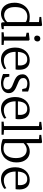

<svg xmlns="http://www.w3.org/2000/svg" viewBox="1484 -2343 870 3878"><g transform="rotate(90 1919.0 -404.0)"><path d="M254 11Q211.5 11 172 -5.5Q132.5 -22 101.8 -56Q71 -90 53 -141.8Q35 -193.5 35 -264Q35 -349.5 69.5 -418.8Q104 -488 168 -529Q232 -570 320 -570Q349.5 -570 376.5 -566.8Q403.5 -563.5 426 -558V-756L322 -766V-802L486 -819H488L507 -805V-45H568V-6Q548.5 -1.5 524.5 3.8Q500.5 9 472 9Q452 9 441 2Q430 -5 430 -34V-69Q412.5 -49.5 386.8 -31Q361 -12.5 327.8 -0.8Q294.5 11 254 11ZM287 -52Q318.5 -52 346 -62.5Q373.5 -73 394.2 -88.2Q415 -103.5 426 -118V-486Q418 -499.5 384.8 -509.8Q351.5 -520 313 -520Q259.5 -520 217 -495Q174.5 -470 149.2 -416.5Q124 -363 123 -278Q122 -197 144.5 -147.2Q167 -97.5 204.8 -74.8Q242.5 -52 287 -52Z M631.5 0V-43L719.5 -51V-489L641.5 -506V-551L778.5 -567H780.5L800.5 -551V-50L887.5 -43V0ZM754 -660Q726.5 -660 712.5 -676.5Q698.5 -693 698.5 -717.5Q698.5 -742 713.8 -762.5Q729 -783 761 -783H762Q789.5 -783 803.5 -766.5Q817.5 -750 817.5 -725.5Q817.5 -701 802.2 -680.5Q787 -660 755 -660Z M1182 11Q1103 11 1049.2 -26Q995.5 -63 968.2 -128.8Q941 -194.5 941 -280Q941 -344.5 960.2 -397.8Q979.5 -451 1014 -489.5Q1048.5 -528 1095.2 -549Q1142 -570 1197 -570Q1285.5 -570 1335.5 -519.5Q1385.5 -469 1389 -372Q1389 -343.5 1388 -322Q1387 -300.5 1383 -284H1027Q1027 -233.5 1038.5 -190Q1050 -146.5 1072.8 -114.2Q1095.5 -82 1129.5 -64Q1163.5 -46 1208 -46Q1251 -46 1295 -61.5Q1339 -77 1362 -97L1378 -60Q1359 -40.5 1327.8 -24.5Q1296.5 -8.5 1258.5 1.2Q1220.5 11 1182 11ZM1028 -331H1299Q1300.5 -339 1301.2 -352.5Q1302 -366 1302 -375Q1302 -436.5 1273 -477.8Q1244 -519 1177 -519Q1147 -519 1121.2 -509Q1095.5 -499 1075.8 -477Q1056 -455 1043.8 -419Q1031.5 -383 1028 -331Z M1654 11Q1623 11 1587.2 4Q1551.5 -3 1520.8 -12.8Q1490 -22.5 1474 -31V-157H1528L1543 -79Q1550 -68.5 1568.2 -58.5Q1586.5 -48.5 1611.5 -42.2Q1636.5 -36 1664 -36Q1708.5 -36 1735.2 -47.2Q1762 -58.5 1774 -78.8Q1786 -99 1786 -126Q1786 -155.5 1769.2 -176.2Q1752.5 -197 1719.2 -214Q1686 -231 1636 -249Q1584 -268 1549.5 -291.5Q1515 -315 1498 -347.2Q1481 -379.5 1481 -425Q1481 -469 1507.8 -500.8Q1534.5 -532.5 1578.8 -549.8Q1623 -567 1675 -567Q1714.5 -567 1745.2 -561Q1776 -555 1797.2 -547.5Q1818.5 -540 1829 -536V-417H1780L1762 -490Q1757 -499 1742.2 -506Q1727.5 -513 1707.5 -517Q1687.5 -521 1667 -521Q1633.5 -521.5 1608.5 -511.5Q1583.5 -501.5 1569.8 -483.8Q1556 -466 1556 -442Q1556 -404 1575.2 -382Q1594.5 -360 1624.8 -346.2Q1655 -332.5 1688 -319Q1721 -305.5 1752 -291Q1783 -276.5 1807.5 -257.5Q1832 -238.5 1846.5 -212Q1861 -185.5 1861 -148Q1861 -98 1835 -62.5Q1809 -27 1762.2 -8Q1715.5 11 1654 11Z M2181 11Q2102 11 2048.2 -26Q1994.5 -63 1967.2 -128.8Q1940 -194.5 1940 -280Q1940 -344.5 1959.2 -397.8Q1978.5 -451 2013 -489.5Q2047.5 -528 2094.2 -549Q2141 -570 2196 -570Q2284.5 -570 2334.5 -519.5Q2384.5 -469 2388 -372Q2388 -343.5 2387 -322Q2386 -300.5 2382 -284H2026Q2026 -233.5 2037.5 -190Q2049 -146.5 2071.8 -114.2Q2094.5 -82 2128.5 -64Q2162.5 -46 2207 -46Q2250 -46 2294 -61.5Q2338 -77 2361 -97L2377 -60Q2358 -40.5 2326.8 -24.5Q2295.5 -8.5 2257.5 1.2Q2219.5 11 2181 11ZM2027 -331H2298Q2299.5 -339 2300.2 -352.5Q2301 -366 2301 -375Q2301 -436.5 2272 -477.8Q2243 -519 2176 -519Q2146 -519 2120.2 -509Q2094.5 -499 2074.8 -477Q2055 -455 2042.8 -419Q2030.5 -383 2027 -331Z M2526 -51V-756L2441 -765V-802L2586 -819H2587L2606 -806V-50L2701 -43V0H2438V-43Z M2703.5 -765V-802L2849.5 -819H2851.5L2870.5 -805V-501Q2888 -517.5 2913 -533.5Q2938 -549.5 2970.2 -559.8Q3002.5 -570 3041.5 -570Q3097.5 -570 3147.5 -542Q3197.5 -514 3229 -454Q3260.5 -394 3260.5 -298Q3260.5 -234 3240.8 -178Q3221 -122 3183.8 -79.5Q3146.5 -37 3093.8 -13Q3041 11 2975.5 11Q2930 11 2890 4.2Q2850 -2.5 2823 -11.5Q2796 -20.5 2789.5 -27V-756ZM3008.5 -509Q2977 -509 2950 -498.2Q2923 -487.5 2902.5 -472.5Q2882 -457.5 2870.5 -445V-75Q2878 -58 2911.5 -49Q2945 -40 2982.5 -40Q3040 -40 3082.2 -68.5Q3124.5 -97 3148 -151.5Q3171.5 -206 3172.5 -284Q3174 -363 3151.2 -412.8Q3128.5 -462.5 3090.8 -485.8Q3053 -509 3008.5 -509Z M3599.5 11Q3520.5 11 3466.8 -26Q3413 -63 3385.8 -128.8Q3358.5 -194.5 3358.5 -280Q3358.5 -344.5 3377.8 -397.8Q3397 -451 3431.5 -489.5Q3466 -528 3512.8 -549Q3559.5 -570 3614.5 -570Q3703 -570 3753 -519.5Q3803 -469 3806.5 -372Q3806.5 -343.5 3805.5 -322Q3804.5 -300.5 3800.5 -284H3444.5Q3444.5 -233.5 3456 -190Q3467.5 -146.5 3490.2 -114.2Q3513 -82 3547 -64Q3581 -46 3625.5 -46Q3668.5 -46 3712.5 -61.5Q3756.5 -77 3779.5 -97L3795.5 -60Q3776.5 -40.5 3745.2 -24.5Q3714 -8.5 3676 1.2Q3638 11 3599.5 11ZM3445.5 -331H3716.5Q3718 -339 3718.8 -352.5Q3719.5 -366 3719.5 -375Q3719.5 -436.5 3690.5 -477.8Q3661.5 -519 3594.5 -519Q3564.5 -519 3538.8 -509Q3513 -499 3493.2 -477Q3473.5 -455 3461.2 -419Q3449 -383 3445.5 -331Z"/></g></svg>

Font: Merriweather Light 18pt Light
Style: Regular
Weight: 300
Version: Version 2.100